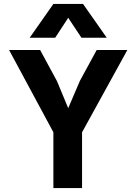

<svg xmlns="http://www.w3.org/2000/svg" viewBox="-20 -951 690 971"><path d="M250 0V-282L26 -698H183L268 -541L325 -404L384 -542L469 -698H624L395 -282V0ZM130 -760 250 -931H400L520 -760H392L325 -861L259 -760Z"/></svg>

Font: Azeret Mono Thin SemiBold
Style: Regular
Weight: 600
Version: Version 1.002